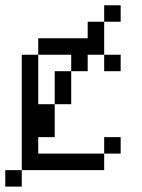

<svg xmlns="http://www.w3.org/2000/svg" viewBox="-20 -645 540 728"><path d="M437.5 -62.5V-125H375V-62.5H125V-125H187.5Q187.5 -125 187.5 -250H125V-437.5H62.5V0H0V62.5H62.5V0H375V-62.5ZM437.5 -375V-437.5H375V-375ZM437.5 -562.5V-625H375V-562.5H312.5V-500H125V-437.5H250V-375H187.5Q187.5 -375 187.5 -250H250Q250 -250 250 -375H312.5V-437.5H375Q375 -437.5 375 -562.5Z"/></svg>

Font: Unifont
Style: Regular
Weight: 500
Version: Version 13.0.05